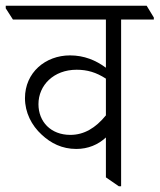

<svg xmlns="http://www.w3.org/2000/svg" viewBox="-51 -643 556 669"><path d="M215 -124C256 -124 291 -139 318 -164V-25L363 6H371V-575H485V-582L460 -623H-31V-614L-6 -575H318V-407C283 -433 242 -450 193 -450C107 -450 36 -390 36 -301C36 -251 59 -206 94 -174C126 -144 165 -124 215 -124ZM83 -280C83 -346 136 -400 216 -400C253 -400 284 -391 318 -369V-241C282 -197 242 -173 194 -173C126 -173 83 -219 83 -280Z"/></svg>

Font: Noto Serif Devanagari SemiCondensed Light
Style: Regular
Weight: 300
Width: 4
Designer: Universal Thirst, Indian Type Foundry and the Monotype Design Team
Foundry: Monotype Imaging Inc.
Version: Version 2.004